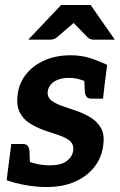

<svg xmlns="http://www.w3.org/2000/svg" viewBox="-20 -744 482 772"><path d="M168.7 8Q124.2 8 81.2 0Q38.3 -8 6.7 -19.4L17.4 -103.7L77.5 -105.6Q87.3 -95.5 117.6 -87.4Q147.9 -79.3 182 -79.3Q224.7 -79.3 247.9 -96.3Q271.1 -113.3 274.5 -139.8Q276.9 -164.7 260.1 -178.2Q243.2 -191.6 215.6 -200.7Q187.9 -209.9 159 -219.7Q125.2 -231.7 98.6 -248.9Q72 -266 58.7 -293.8Q45.3 -321.6 50.9 -363.4Q56.4 -410.1 85.1 -445.8Q113.7 -481.6 159.9 -501.7Q206 -521.8 263.8 -521.8Q305.9 -521.8 341.6 -510.6Q377.2 -499.3 410.8 -483L402.8 -420.2L338.8 -412.4Q321.1 -418.4 301 -424.6Q281 -430.9 256.3 -430.9Q233 -430.9 214.6 -424.2Q196.2 -417.5 185.2 -405.2Q174.2 -392.9 171.8 -375.9Q169.3 -353 187.7 -339.3Q206 -325.7 234.1 -316.5Q262.2 -307.4 288.6 -297.8Q320.1 -286.7 346.1 -270.4Q372.2 -254.1 386.5 -228.1Q400.8 -202.1 395.4 -161.3Q389.2 -110.6 359.5 -72.6Q329.8 -34.6 280.9 -13.3Q232 8 168.7 8ZM317.3 -447.4 403.2 -425.3 394.2 -347.3H348.1Q333.7 -347.3 327.7 -355.2Q321.7 -363.2 321.2 -376.4ZM101.4 -65 15.4 -87.1 25.4 -165.1H71.5Q85.5 -165.1 91.5 -157.2Q97.4 -149.3 98.5 -136ZM93.6 -584.4 225.6 -723.8H344.5L441.7 -584.4H357.7Q342.3 -584.4 333 -593.1L276 -651.6L207.9 -593.1Q203.9 -589.6 196.4 -587Q188.9 -584.4 181.2 -584.4Z"/></svg>

Font: Aleo
Style: Italic
Weight: 400
Italic angle: -7°
Designer: Alessio Laiso
Foundry: Alessio Laiso
Version: Version 2.001;gftools[0.9.29]